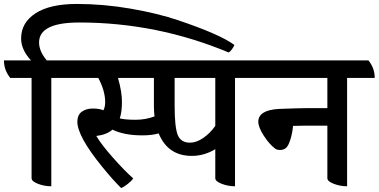

<svg xmlns="http://www.w3.org/2000/svg" viewBox="-62 -924 1919 973"><path d="M-42 -618H95Q45 -672 45 -729Q45 -809 118 -856.5Q191 -904 327 -904Q463 -904 601 -880Q739 -856 842 -821Q1053 -750 1126 -696Q1113 -668 1097 -658Q733 -810 340 -810Q136 -810 136 -709Q136 -664 175 -618H305Q337 -579 337 -529H198V20Q163 20 130.5 7.5Q98 -5 98 -21V-529H-10Q-42 -569 -42 -618Z M1268 -529H1129V20Q1094 20 1061.5 7.5Q1029 -5 1029 -21V-168Q973 -134 910 -134Q789 -134 742 -248Q709 -238 659 -238Q567 -238 508 -267Q478 -241 426 -235Q452 -191 510.5 -125Q569 -59 613 -20Q605 -7 585 8.5Q565 24 552 29Q510 -12 454 -81Q330 -234 330 -307Q330 -341 352 -357.5Q374 -374 408 -374Q442 -374 462 -365Q471 -382 471 -406Q471 -464 436 -529H279Q247 -569 247 -618H1237Q1268 -578 1268 -529ZM718 -529H536Q556 -459 556 -408Q556 -357 545 -324Q574 -317 624.5 -317Q675 -317 721 -334Q718 -360 718 -387ZM1029 -529H823V-388Q823 -280 838.5 -240.5Q854 -201 901 -201Q933 -201 967.5 -224.5Q1002 -248 1029 -286Z M1473 -287 1423 -286Q1420 -250 1409.5 -216.5Q1399 -183 1386.5 -173.5Q1374 -164 1357.5 -164Q1341 -164 1332 -171Q1301 -195 1274 -237.5Q1247 -280 1247 -307Q1247 -366 1351 -372Q1457 -376 1493 -376H1597V-529H1217Q1185 -569 1185 -618H1805Q1837 -579 1837 -529H1697V20Q1662 20 1629.5 7.5Q1597 -5 1597 -21V-287Z"/></svg>

Font: Karma SemiBold
Style: Regular
Weight: 600
Designer: Joana Correia
Foundry: Indian Type Foundry
Version: Version 1.202;PS 1.0;hotconv 1.0.78;makeotf.lib2.5.61930; tt